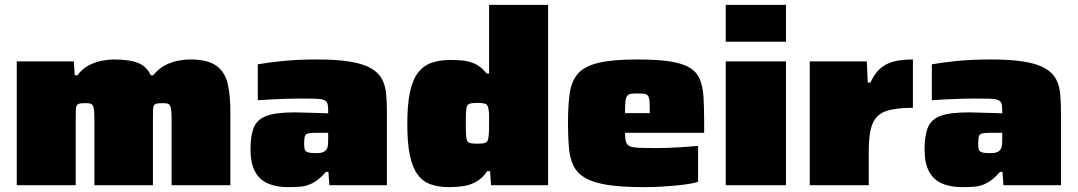

<svg xmlns="http://www.w3.org/2000/svg" viewBox="-20 -763 4442 791"><path d="M49 0V-510H284L288 -453H299Q320 -481 347 -494.5Q374 -508 401 -513Q428 -518 449 -518Q514 -518 549.5 -503.5Q585 -489 601 -453H611Q633 -480 660 -494Q687 -508 714 -513Q741 -518 762 -518Q836 -518 871.5 -492Q907 -466 918 -418.5Q929 -371 929 -304V0H687V-267Q687 -293 685.5 -307.5Q684 -322 680 -328.5Q676 -335 669 -336.5Q662 -338 650 -338Q635 -338 627 -336.5Q619 -335 615 -329.5Q611 -324 610.5 -311.5Q610 -299 610 -276V0H369V-267Q369 -293 367.5 -307.5Q366 -322 362 -328.5Q358 -335 351 -336.5Q344 -338 332 -338Q317 -338 309 -336.5Q301 -335 297 -329.5Q293 -324 292.5 -311.5Q292 -299 292 -276V0Z M1166 8Q1119 8 1084 -7Q1049 -22 1030.5 -56.5Q1012 -91 1012 -148Q1012 -205 1026 -238.5Q1040 -272 1079 -286Q1118 -300 1194 -300Q1202 -300 1218 -299.5Q1234 -299 1254 -298.5Q1274 -298 1294.5 -297.5Q1315 -297 1332 -296V-311Q1332 -329 1328 -338.5Q1324 -348 1312 -352Q1300 -356 1276 -356.5Q1252 -357 1211 -357Q1187 -357 1158 -356Q1129 -355 1099 -353.5Q1069 -352 1042 -350V-498Q1086 -506 1147.5 -512Q1209 -518 1286 -518Q1371 -518 1425.5 -508.5Q1480 -499 1510.5 -480.5Q1541 -462 1554.5 -435.5Q1568 -409 1571 -374.5Q1574 -340 1574 -299V0H1337L1333 -55H1323Q1295 -23 1269.5 -9.5Q1244 4 1219 6Q1194 8 1166 8ZM1283 -132Q1297 -132 1306 -134.5Q1315 -137 1320 -141.5Q1325 -146 1328 -153Q1331 -160 1331.5 -169Q1332 -178 1332 -189V-216H1285Q1261 -216 1250 -213.5Q1239 -211 1236 -201.5Q1233 -192 1233 -170Q1233 -155 1235.5 -147Q1238 -139 1248.5 -135.5Q1259 -132 1283 -132Z M1831 8Q1787 8 1754.5 -3.5Q1722 -15 1700.5 -44Q1679 -73 1668.5 -123.5Q1658 -174 1658 -252Q1658 -332 1669 -383.5Q1680 -435 1702.5 -464Q1725 -493 1758.5 -504.5Q1792 -516 1837 -516Q1862 -516 1887.5 -513.5Q1913 -511 1938 -499.5Q1963 -488 1985 -460H1995V-743H2238V0H2003L1999 -58H1987Q1969 -30 1944 -15.5Q1919 -1 1890.5 3.5Q1862 8 1831 8ZM1948 -171Q1971 -171 1980.5 -175Q1990 -179 1992 -195Q1994 -209 1994.5 -222.5Q1995 -236 1995 -255Q1995 -272 1995 -285.5Q1995 -299 1993 -310Q1991 -330 1981 -334.5Q1971 -339 1948 -339Q1930 -339 1919.5 -337Q1909 -335 1905 -327.5Q1901 -320 1900 -302.5Q1899 -285 1899 -255Q1899 -225 1900 -207.5Q1901 -190 1905 -182.5Q1909 -175 1919.5 -173Q1930 -171 1948 -171Z M2633 8Q2543 8 2484.5 -1Q2426 -10 2392.5 -29Q2359 -48 2343.5 -78.5Q2328 -109 2324 -152.5Q2320 -196 2320 -254Q2320 -327 2327 -377.5Q2334 -428 2360.5 -459Q2387 -490 2445 -504Q2503 -518 2605 -518Q2688 -518 2740 -510Q2792 -502 2821.5 -484Q2851 -466 2863.5 -435.5Q2876 -405 2878.5 -360.5Q2881 -316 2881 -254V-216H2555Q2555 -192 2559 -178.5Q2563 -165 2576 -160Q2589 -155 2616.5 -154Q2644 -153 2691 -153Q2710 -153 2736.5 -154Q2763 -155 2793.5 -157Q2824 -159 2856 -162V-14Q2835 -7 2799 -2.5Q2763 2 2719.5 5Q2676 8 2633 8ZM2657 -277V-297Q2657 -327 2656 -343.5Q2655 -360 2650 -367.5Q2645 -375 2634.5 -376.5Q2624 -378 2605 -378Q2589 -378 2579 -376.5Q2569 -375 2563.5 -367.5Q2558 -360 2556.5 -343.5Q2555 -327 2555 -297H2677Z M2970 -591V-743H3218V-591ZM2970 0V-510H3218V0Z M3316 0V-510H3551L3555 -423H3566Q3583 -460 3606 -480.5Q3629 -501 3662 -509.5Q3695 -518 3741 -518V-319Q3671 -319 3631 -305.5Q3591 -292 3575 -254Q3559 -216 3559 -142V0Z M3943 8Q3896 8 3861 -7Q3826 -22 3807.5 -56.5Q3789 -91 3789 -148Q3789 -205 3803 -238.5Q3817 -272 3856 -286Q3895 -300 3971 -300Q3979 -300 3995 -299.5Q4011 -299 4031 -298.5Q4051 -298 4071.5 -297.5Q4092 -297 4109 -296V-311Q4109 -329 4105 -338.5Q4101 -348 4089 -352Q4077 -356 4053 -356.5Q4029 -357 3988 -357Q3964 -357 3935 -356Q3906 -355 3876 -353.5Q3846 -352 3819 -350V-498Q3863 -506 3924.5 -512Q3986 -518 4063 -518Q4148 -518 4202.5 -508.5Q4257 -499 4287.5 -480.5Q4318 -462 4331.5 -435.5Q4345 -409 4348 -374.5Q4351 -340 4351 -299V0H4114L4110 -55H4100Q4072 -23 4046.5 -9.5Q4021 4 3996 6Q3971 8 3943 8ZM4060 -132Q4074 -132 4083 -134.5Q4092 -137 4097 -141.5Q4102 -146 4105 -153Q4108 -160 4108.5 -169Q4109 -178 4109 -189V-216H4062Q4038 -216 4027 -213.5Q4016 -211 4013 -201.5Q4010 -192 4010 -170Q4010 -155 4012.5 -147Q4015 -139 4025.5 -135.5Q4036 -132 4060 -132Z"/></svg>

Font: Saira Expanded Black
Style: Regular
Weight: 900
Width: 7
Designer: Hector Gatti with collaboration of the Omnibus-Type team
Foundry: Omnibus-Type
Version: Version 1.101